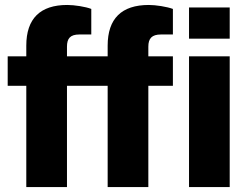

<svg xmlns="http://www.w3.org/2000/svg" viewBox="-20 -754 1008 774"><path d="M86 0H250V-408H414V0H578V-408H677V-527H578V-566C578 -599 592 -615 629 -615H677V-718C653 -727 608 -734 580 -734C470 -734 414 -679 414 -570V-527H250V-566C250 -599 263 -615 300 -615H348V-718C325 -727 280 -734 251 -734C142 -734 86 -679 86 -570V-527H11V-408H86ZM742 -598H906V-724H742ZM742 0H906V-527H742Z"/></svg>

Font: Archivo ExtraBold
Style: Regular
Weight: 800
Designer: Hector Gatti
Foundry: Omnibus-Type
Version: Version 2.001